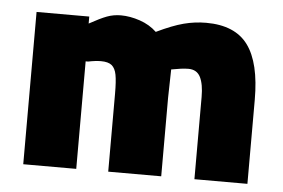

<svg xmlns="http://www.w3.org/2000/svg" viewBox="-42 -570 926 628"><g transform="rotate(5 420.5 -256.5)"><path d="M55 -500H228V-477Q264 -497 285.5 -505Q307 -513 331 -513Q361 -513 393.5 -502Q426 -491 449 -469Q501 -494 537.5 -503.5Q574 -513 611 -513Q706 -513 748.5 -455Q791 -397 791 -276V0H617V-270Q617 -312 605.5 -335Q594 -358 566 -358Q564 -358 554 -357.5Q544 -357 522 -353L510 -351L508 -258V0H334V-256Q334 -297 330 -318Q326 -339 314.5 -348.5Q303 -358 279 -358Q261 -358 237 -353H229V0H55Z"/></g></svg>

Font: Cairo Black
Style: Regular
Weight: 900
Designer: Mohamed Gaber, the designers of Titillium
Foundry: Kief Type Foundry
Version: Version 2.009; ttfautohint (v1.5.33-1714) -l 8 -r 50 -G 200 